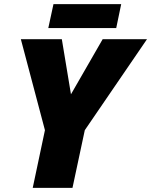

<svg xmlns="http://www.w3.org/2000/svg" viewBox="-20 -902 726 922"><path d="M137.2 0 195.8 -276.9 80.1 -713.9H276.9L320.8 -449.2L473.1 -713.9H686L387.2 -276.9L328.1 0ZM211.9 -767.1 236.8 -882.3H562L538.1 -767.1Z"/></svg>

Font: Open Sans ExtraBold
Style: Italic
Weight: 800
Italic angle: -12°
Designer: Monotype Design Team
Foundry: Monotype Imaging Inc.
Version: Version 3.000; ttfautohint (v1.8.4)